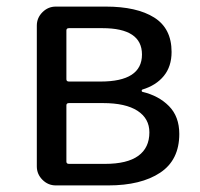

<svg xmlns="http://www.w3.org/2000/svg" viewBox="-20 -563 606 583"><path d="M149.4 0Q126 0 108.9 -17.1Q91.8 -34.2 91.8 -57.6V-485.4Q91.8 -508.8 108.9 -525.9Q126 -543 149.4 -543H300.8Q395.5 -543 448.2 -509.8Q501 -476.6 501 -405.3Q501 -361.3 477.5 -332.5Q454.1 -303.7 412.1 -291Q410.2 -290 410.2 -287.6Q410.2 -285.2 412.1 -284.2Q461.9 -272.5 493.2 -240.7Q524.4 -209 524.4 -156.2Q524.4 -77.1 466.3 -38.6Q408.2 0 308.6 0ZM181.6 -322.3Q181.6 -315.4 189.5 -315.4H285.2Q411.1 -315.4 411.1 -397.5Q411.1 -477.5 291 -477.5H189.5Q181.6 -477.5 181.6 -470.7ZM181.6 -72.3Q181.6 -65.4 189.5 -65.4H298.8Q366.2 -65.4 399.9 -89.8Q433.6 -114.3 433.6 -161.1Q433.6 -203.1 397.5 -226.6Q361.3 -250 293 -250H189.5Q181.6 -250 181.6 -243.2Z"/></svg>

Font: Gen Jyuu Gothic Regular
Style: Regular
Weight: 400
Designer: [Source Han Sans]
Ryoko NISHIZUKA  (kana & ideographs); Paul D. Hunt (Latin, Greek & Cyrillic); Wenlong ZHANG  (bopomofo
Version: Version 1.002.20150607